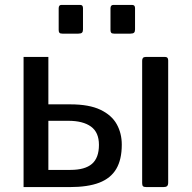

<svg xmlns="http://www.w3.org/2000/svg" viewBox="-20 -762 782 782"><path d="M318 -729V-642Q318 -633 314 -629Q310 -625 299 -625H234Q225 -625 222 -628.5Q219 -632 219 -640V-728Q219 -742 230 -742H307Q318 -742 318 -729ZM530 -729V-642Q530 -633 526 -629Q522 -625 511 -625H445Q436 -625 433 -628.5Q430 -632 430 -640V-728Q430 -742 442 -742H518Q530 -742 530 -729ZM76 0V-530H177V-337H266Q343 -337 389 -315Q435 -293 455.5 -256Q476 -219 476 -173Q476 -112 453.5 -74Q431 -36 384.5 -18Q338 0 263 0ZM177 -70H267Q326 -70 354.5 -94.5Q383 -119 383 -172Q383 -223 350.5 -246.5Q318 -270 258 -270H177ZM665 -19Q665 -8 660.5 -4Q656 0 645 0H577Q566 0 562.5 -3.5Q559 -7 559 -16V-515Q559 -530 573 -530H653Q665 -530 665 -516Z"/></svg>

Font: Libre Franklin Medium
Style: Regular
Weight: 500
Designer: Pablo Impallari, Rodrigo Fuenzalida, Nhung Nguyen
Foundry: Impallari Type
Version: Version 3.000